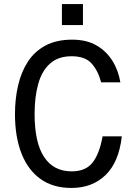

<svg xmlns="http://www.w3.org/2000/svg" viewBox="-20 -911 658 949"><path d="M575 -504H480Q465 -561 433 -597Q401 -633 334 -633Q268 -633 227.5 -597Q187 -561 169 -496.5Q151 -432 151 -348Q151 -206 198 -135Q245 -64 334 -64Q404 -64 438 -108Q472 -152 487 -237H582Q568 -110 502 -46Q436 18 333 18Q242 18 180 -26.5Q118 -71 86 -153Q54 -235 54 -347Q54 -422 69.5 -489Q85 -556 118 -606.5Q151 -657 205 -686Q259 -715 337 -715Q407 -715 456 -687Q505 -659 535 -611.5Q565 -564 575 -504ZM286 -891H390V-787H286Z"/></svg>

Font: Fragment Mono SC
Style: Regular
Weight: 400
Monospace: yes
Designer: Wei Huang based on Nimbus Sans by URW Studio, based on Helvetica by Max Miedinger.
Foundry: Wei Huang
Version: Version 1.012; ttfautohint (v1.8.4.7-5d5b)